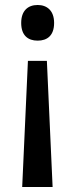

<svg xmlns="http://www.w3.org/2000/svg" viewBox="-20 -568 301 770"><path d="M197 -476C197 -526 168 -548 131 -548C92 -548 65 -525 65 -476C65 -426 92 -405 131 -405C169 -405 197 -425 197 -476ZM92 -324 69 182H191L168 -324Z"/></svg>

Font: Noto Sans Lao Looped SemiCondensed Medium
Style: Regular
Weight: 500
Width: 4
Designer: Mark Frömberg, Ben Mitchell
Foundry: The Fontpad Ltd
Version: Version 1.002